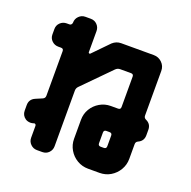

<svg xmlns="http://www.w3.org/2000/svg" viewBox="-121 -795 909 915"><g transform="rotate(20 333.5 -338.0)"><path d="M626 -245Q626 -215 599 -203Q588 -198 588 -186V-111Q588 -81 573 -55.5Q558 -30 533 -15Q508 0 477 0H419Q389 0 363.5 -15Q338 -30 323 -55.5Q308 -81 308 -111V-207Q308 -238 323 -263Q338 -288 363.5 -303Q389 -318 419 -318H456Q469 -318 469 -331V-485Q469 -498 456 -498H401Q388 -498 378 -488L242 -350Q233 -341 233 -328V-46Q233 -27 220 -13.5Q207 0 187 0H160Q141 0 127.5 -13.5Q114 -27 114 -46V-106Q114 -111 110.5 -114Q107 -117 103 -115Q94 -112 87 -112Q72 -112 61 -119Q41 -133 41 -157V-185Q41 -215 69 -227L102 -241Q114 -246 114 -259V-485Q114 -498 101 -498H87Q68 -498 54.5 -511Q41 -524 41 -543V-571Q41 -590 54.5 -603Q68 -616 87 -616H101Q107 -616 110.5 -620.5Q114 -625 114 -630Q114 -649 127.5 -662.5Q141 -676 160 -676H187Q207 -676 220 -662.5Q233 -649 233 -630V-523Q233 -519 236.5 -518Q240 -517 242 -519L320 -599Q339 -616 363 -616H529Q553 -616 570.5 -599Q588 -582 588 -557V-331Q588 -319 599 -314Q626 -302 626 -272ZM469 -132V-186Q469 -199 456 -199H440Q427 -199 427 -186V-132Q427 -119 440 -119H456Q469 -119 469 -132Z"/></g></svg>

Font: Monomaniac One
Style: Regular
Weight: 400
Version: Version 1.000; ttfautohint (v1.8.3)